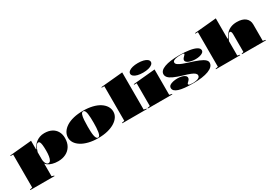

<svg xmlns="http://www.w3.org/2000/svg" viewBox="52 -1896 4626 3242"><g transform="rotate(-30 2365.0 -275.0)"><path d="M10 200V190L60 178V-464H10V-475L438 -515V-352L446 -344Q456 -374 477 -404.5Q498 -435 530 -460Q562 -485 603 -500Q644 -515 694 -515Q777 -515 836 -484.5Q895 -454 926.5 -398.5Q958 -343 958 -270Q958 -177 919.5 -113.5Q881 -50 815 -17.5Q749 15 666 15Q603 15 555 1Q507 -13 477.5 -33Q448 -53 438 -70V177L483 190V200ZM504 -39Q530 -39 545.5 -64.5Q561 -90 568.5 -135.5Q576 -181 576 -240Q576 -315 570.5 -356Q565 -397 554.5 -413.5Q544 -430 528 -430Q514 -430 501.5 -419.5Q489 -409 478 -390Q467 -371 457 -346Q447 -321 438 -291V-159Q438 -134 443 -112.5Q448 -91 457 -74Q466 -57 478 -48Q490 -39 504 -39Z M1447 -515Q1548 -515 1629.5 -495.5Q1711 -476 1768.5 -439.5Q1826 -403 1857 -354Q1888 -305 1888 -246Q1888 -192 1857.5 -145Q1827 -98 1769.5 -62Q1712 -26 1630.5 -5.5Q1549 15 1447 15Q1343 15 1261 -5.5Q1179 -26 1121.5 -62Q1064 -98 1034 -145Q1004 -192 1004 -246Q1004 -305 1035.5 -354Q1067 -403 1125 -439.5Q1183 -476 1265 -495.5Q1347 -515 1447 -515ZM1447 -505Q1420 -505 1407 -468Q1394 -431 1390 -372Q1386 -313 1386 -246Q1386 -200 1387.5 -155Q1389 -110 1395 -74Q1401 -38 1413.5 -16.5Q1426 5 1447 5Q1466 5 1477.5 -16Q1489 -37 1495 -73Q1501 -109 1503.5 -154Q1506 -199 1506 -246Q1506 -296 1504.5 -342.5Q1503 -389 1497.5 -425.5Q1492 -462 1480 -483.5Q1468 -505 1447 -505Z M2348 -20 2398 -10V0H1920V-10L1970 -20V-694H1920V-705L2348 -745Z M2654 -564Q2595 -564 2549.5 -575.5Q2504 -587 2478 -608.5Q2452 -630 2452 -657Q2452 -685 2478 -706Q2504 -727 2549.5 -738.5Q2595 -750 2654 -750Q2714 -750 2759.5 -738.5Q2805 -727 2831 -706Q2857 -685 2857 -657Q2857 -630 2831 -608.5Q2805 -587 2759.5 -575.5Q2714 -564 2654 -564ZM2418 0V-10L2468 -20V-464H2418V-475L2846 -515V-20L2896 -10V0Z M3300 15Q3206 15 3136 8Q3066 1 3019 -14Q2972 -29 2949 -51.5Q2926 -74 2926 -105Q2926 -137 2952 -155.5Q2978 -174 3019 -182.5Q3060 -191 3103 -191Q3149 -191 3186.5 -181.5Q3224 -172 3246 -154Q3268 -136 3268 -113Q3268 -98 3262 -86Q3256 -74 3241 -59Q3224 -44 3216.5 -34.5Q3209 -25 3209 -17Q3209 -12 3214.5 -6Q3220 0 3238 3.5Q3256 7 3293 7Q3330 7 3362.5 0.5Q3395 -6 3415 -21Q3435 -36 3435 -62Q3435 -84 3414 -103.5Q3393 -123 3343.5 -143Q3294 -163 3209 -187Q3107 -218 3046.5 -246Q2986 -274 2960.5 -303.5Q2935 -333 2935 -368Q2935 -438 3038 -476.5Q3141 -515 3326 -515Q3439 -515 3523.5 -501Q3608 -487 3654 -461Q3700 -435 3700 -398Q3700 -371 3677 -353.5Q3654 -336 3616.5 -327Q3579 -318 3538 -318Q3504 -318 3471 -323.5Q3438 -329 3411.5 -339Q3385 -349 3369 -364.5Q3353 -380 3353 -399Q3353 -425 3387 -456Q3402 -471 3408 -479Q3414 -487 3414 -492Q3414 -495 3410.5 -498Q3407 -501 3399.5 -503Q3392 -505 3379.5 -506Q3367 -507 3349 -507Q3306 -507 3270.5 -501.5Q3235 -496 3213.5 -483.5Q3192 -471 3192 -448Q3192 -424 3221 -403.5Q3250 -383 3297 -365Q3344 -347 3398 -330Q3513 -295 3581 -266.5Q3649 -238 3679.5 -210Q3710 -182 3710 -151Q3710 -110 3680.5 -79Q3651 -48 3596 -27Q3541 -6 3466 4.5Q3391 15 3300 15Z M4720 -10V0H4253V-10L4293 -20V-365Q4293 -397 4284.5 -412.5Q4276 -428 4263 -428Q4251 -428 4237.5 -414Q4224 -400 4212 -379Q4200 -358 4189.5 -336.5Q4179 -315 4173 -300V-20L4218 -10V0H3745V-10L3795 -20V-694H3745V-705L4173 -745V-352L4181 -344Q4206 -397 4242.5 -435.5Q4279 -474 4330 -494.5Q4381 -515 4448 -515Q4500 -515 4541 -503.5Q4582 -492 4610.5 -469.5Q4639 -447 4654.5 -414.5Q4670 -382 4670 -340V-20Z"/></g></svg>

Font: Kalnia SemiExpanded
Style: Bold
Weight: 700
Width: 6
Designer: Frida Medrano
Foundry: Frida Medrano
Version: Version 1.105